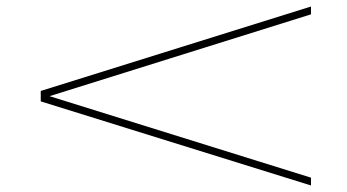

<svg xmlns="http://www.w3.org/2000/svg" viewBox="-20 -562 1063 589"><path d="M934 7V-17L132 -267L934 -518V-542L105 -283V-251Z"/></svg>

Font: Sprat Extended Light
Style: Regular
Weight: 300
Width: 9
Designer: Ethan Nakache
Foundry: Collletttivo
Version: Version 2.000;Glyphs 3.2 (3217)